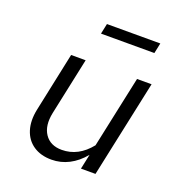

<svg xmlns="http://www.w3.org/2000/svg" viewBox="-126 -790 851 906"><g transform="rotate(20 300.0 -337.5)"><path d="M230 8Q176 8 139 -17Q102 -42 88 -87Q74 -132 86 -190L149 -488H222L161 -201Q147 -134 174.5 -93Q202 -52 260 -52Q343 -52 403 -127L480 -488H553L449 0H376L392 -75Q358 -34 317 -13Q276 8 230 8ZM247 -631 258 -683H526L515 -631Z"/></g></svg>

Font: Red Hat Mono
Style: Italic
Weight: 400
Italic angle: -12°
Monospace: yes
Designer: Pentagram, MCKL
Foundry: MCKL
Version: Version 1.030